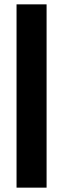

<svg xmlns="http://www.w3.org/2000/svg" viewBox="-20 -790 291 882"><path d="M56 72V-770H194V72Z"/></svg>

Font: Exo Thin ExtraBold
Style: Regular
Weight: 800
Version: Version 2.000